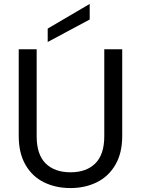

<svg xmlns="http://www.w3.org/2000/svg" viewBox="-20 -947 715 974"><path d="M166 -697V-256Q166 -163 211.5 -118Q257 -73 338 -73Q418 -73 463.5 -118Q509 -163 509 -256V-697H600V-257Q600 -170 565 -110.5Q530 -51 470.5 -22Q411 7 337 7Q263 7 203.5 -22Q144 -51 109.5 -110.5Q75 -170 75 -257V-697ZM435 -848 222 -734V-802L435 -927Z"/></svg>

Font: Poppins A&M
Style: Regular-A&M
Weight: 400
Designer: Ninad Kale (Devanagari), Jonny Pinhorn (Latin)
Foundry: Indian Type Foundry
Version: 4.004